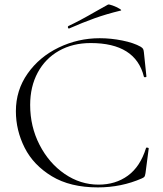

<svg xmlns="http://www.w3.org/2000/svg" viewBox="-20 -802 709 834"><path d="M591 -599Q599 -594 601.5 -589.5Q604 -585 605 -575L616 -470Q616 -467 611 -466.5Q606 -466 605 -469Q569 -615 374 -615Q296 -615 236.5 -581.5Q177 -548 144 -487Q111 -426 111 -346Q111 -252 152 -172.5Q193 -93 261 -46.5Q329 0 408 0Q482 0 535.5 -39Q589 -78 614 -158Q614 -161 618 -161Q621 -161 623.5 -160Q626 -159 626 -157L612 -50Q610 -38 607.5 -34.5Q605 -31 596 -27Q507 12 405 12Q285 12 205 -36.5Q125 -85 87 -160.5Q49 -236 49 -319Q49 -410 100 -482.5Q151 -555 235 -595.5Q319 -636 413 -636Q462 -636 511.5 -626Q561 -616 591 -599ZM280 -678Q276 -678 275 -682.5Q274 -687 277 -689Q323 -710 399 -754L449 -782Q453 -784 469.5 -778Q486 -772 498.5 -764.5Q511 -757 504 -756Q442 -741 390.5 -722.5Q339 -704 282 -679Z"/></svg>

Font: Cormorant Infant Light
Style: Regular
Weight: 300
Designer: Christian Thalmann (Catharsis Fonts)
Version: Version 3.000